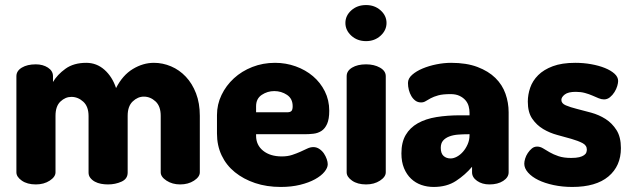

<svg xmlns="http://www.w3.org/2000/svg" viewBox="-20 -731 2506 761"><path d="M331 -271Q331 -309 310 -328Q289 -347 263 -347Q239 -347 219.5 -328.5Q200 -310 200 -272V-48Q200 -30 177 -15Q154 0 122 0Q88 0 66.5 -15Q45 -30 45 -48V-429Q45 -450 66.5 -463Q88 -476 122 -476Q150 -476 170 -463Q190 -450 190 -429V-406Q207 -435 239.5 -458.5Q272 -482 322 -482Q363 -482 394 -454.5Q425 -427 440 -382Q466 -433 506.5 -457.5Q547 -482 590 -482Q625 -482 658 -468Q691 -454 716.5 -427Q742 -400 757 -361Q772 -322 772 -272V-48Q772 -30 749 -15Q726 0 694 0Q663 0 640 -15Q617 -30 617 -48V-272Q617 -310 596.5 -329Q576 -348 550 -348Q526 -348 506 -329Q486 -310 486 -272V-47Q486 -22 461.5 -11Q437 0 408 0Q394 0 380.5 -2.5Q367 -5 356 -11Q345 -17 338 -26Q331 -35 331 -47Z M1070 -482Q1113 -482 1152 -468Q1191 -454 1220.5 -429Q1250 -404 1267.5 -369Q1285 -334 1285 -292Q1285 -259 1276.5 -240Q1268 -221 1254 -212Q1240 -203 1222.5 -201Q1205 -199 1188 -199H995V-193Q995 -156 1023 -133.5Q1051 -111 1097 -111Q1120 -111 1138 -117Q1156 -123 1170.5 -129.5Q1185 -136 1197.5 -142Q1210 -148 1222 -148Q1235 -148 1246 -140.5Q1257 -133 1264 -122.5Q1271 -112 1275 -100.5Q1279 -89 1279 -80Q1279 -66 1266 -50Q1253 -34 1228.5 -20.5Q1204 -7 1169.5 1.5Q1135 10 1093 10Q1037 10 991 -5.5Q945 -21 911 -48.5Q877 -76 858.5 -115Q840 -154 840 -202V-275Q840 -317 858 -354.5Q876 -392 907 -420.5Q938 -449 980 -465.5Q1022 -482 1070 -482ZM1119 -286Q1130 -286 1135 -291Q1140 -296 1140 -310Q1140 -340 1117.5 -355Q1095 -370 1067 -370Q1040 -370 1017.5 -355Q995 -340 995 -310V-286Z M1431 -476Q1463 -476 1486 -463Q1509 -450 1509 -429V-48Q1509 -30 1486 -15Q1463 0 1431 0Q1397 0 1375.5 -15Q1354 -30 1354 -48V-429Q1354 -450 1375.5 -463Q1397 -476 1431 -476ZM1431 -711Q1465 -711 1488.5 -690Q1512 -669 1512 -640Q1512 -611 1488.5 -589.5Q1465 -568 1431 -568Q1396 -568 1372.5 -589.5Q1349 -611 1349 -640Q1349 -669 1372.5 -690Q1396 -711 1431 -711Z M1768 -482Q1829 -482 1872.5 -465.5Q1916 -449 1943.5 -422Q1971 -395 1983.5 -359.5Q1996 -324 1996 -286V-48Q1996 -28 1974.5 -14Q1953 0 1920 0Q1891 0 1871 -14Q1851 -28 1851 -48V-70Q1824 -38 1787.5 -14Q1751 10 1699 10Q1673 10 1650 2Q1627 -6 1609.5 -22.5Q1592 -39 1581.5 -64Q1571 -89 1571 -123Q1571 -167 1588 -196Q1605 -225 1636 -242.5Q1667 -260 1710 -267Q1753 -274 1805 -274H1841V-284Q1841 -297 1837.5 -310Q1834 -323 1825 -333.5Q1816 -344 1801.5 -351Q1787 -358 1766 -358Q1735 -358 1717 -353Q1699 -348 1687 -341.5Q1675 -335 1667 -330Q1659 -325 1649 -325Q1636 -325 1626.5 -332Q1617 -339 1610.5 -350Q1604 -361 1600.5 -374.5Q1597 -388 1597 -402Q1597 -420 1613.5 -434.5Q1630 -449 1655 -459.5Q1680 -470 1710 -476Q1740 -482 1768 -482ZM1841 -199H1837Q1816 -199 1796 -197.5Q1776 -196 1760.5 -190Q1745 -184 1736 -173.5Q1727 -163 1727 -145Q1727 -123 1738 -113Q1749 -103 1766 -103Q1778 -103 1791 -110Q1804 -117 1815 -129.5Q1826 -142 1833.5 -159Q1841 -176 1841 -195Z M2244 -105Q2264 -105 2276 -108Q2288 -111 2295 -116Q2302 -121 2304 -127Q2306 -133 2306 -138Q2306 -155 2288.5 -164Q2271 -173 2245 -180.5Q2219 -188 2189 -196Q2159 -204 2133 -219.5Q2107 -235 2089.5 -260.5Q2072 -286 2072 -328Q2072 -356 2081.5 -383.5Q2091 -411 2113 -433Q2135 -455 2171 -468.5Q2207 -482 2260 -482Q2293 -482 2323.5 -476.5Q2354 -471 2377.5 -461.5Q2401 -452 2415.5 -439Q2430 -426 2430 -410Q2430 -402 2426.5 -390Q2423 -378 2415.5 -366Q2408 -354 2397.5 -345.5Q2387 -337 2374 -337Q2364 -337 2353 -341.5Q2342 -346 2328.5 -352Q2315 -358 2298.5 -362.5Q2282 -367 2262 -367Q2232 -367 2218.5 -356.5Q2205 -346 2205 -335Q2205 -321 2222.5 -313.5Q2240 -306 2266 -299.5Q2292 -293 2323 -284.5Q2354 -276 2380 -259.5Q2406 -243 2423.5 -215.5Q2441 -188 2441 -144Q2441 -73 2391.5 -31.5Q2342 10 2248 10Q2209 10 2174 2.5Q2139 -5 2113.5 -17.5Q2088 -30 2073 -47Q2058 -64 2058 -82Q2058 -91 2061.5 -102.5Q2065 -114 2072 -124.5Q2079 -135 2088 -142.5Q2097 -150 2109 -150Q2121 -150 2132.5 -143Q2144 -136 2158.5 -127.5Q2173 -119 2193.5 -112Q2214 -105 2244 -105Z"/></svg>

Font: AkaAcidDosis
Style: ExtraBold
Weight: 800
Designer: Edgar Tolentino, Pablo Impallari, Igino Marini, Aka-Acid
Foundry: Edgar Tolentino, Pablo Impallari, Igino Marini, Aka-Acid
Version: Version 1.007